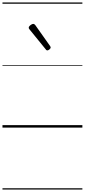

<svg xmlns="http://www.w3.org/2000/svg" viewBox="-20 -1030 685 1550"><path d="M362 -623Q359 -623 355.5 -625Q352 -627 349 -632L218 -793Q214 -798 213 -800.5Q212 -803 212 -808Q212 -813 218.5 -820Q225 -827 233.5 -832Q242 -837 248 -837Q258 -837 265 -827L384 -659Q387 -654 388 -651.5Q389 -649 389 -647Q389 -639 379 -631Q369 -623 362 -623ZM0 490H645V500H0ZM0 -20H645V0H0ZM0 -505H645V-500H0ZM0 -1010H645V-1000H0Z"/></svg>

Font: Playwrite ES Deco Guides
Style: Regular
Weight: 400
Designer: Veronika Burian, José Scaglione
Foundry: TypeTogether
Version: Version 1.003